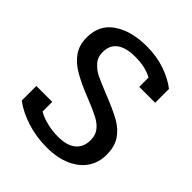

<svg xmlns="http://www.w3.org/2000/svg" viewBox="-189 -780 913 913"><g transform="rotate(45 267.0 -323.5)"><path d="M33 -59V-157H140V-92Q165 -77 201.5 -68Q238 -59 276 -59Q336 -59 367 -84.5Q398 -110 398 -157Q398 -190 381.5 -212Q365 -234 335 -250Q305 -266 252 -287Q178 -316 133 -342Q88 -368 63.5 -403.5Q39 -439 39 -490Q39 -575 104 -618.5Q169 -662 271 -662Q338 -662 393.5 -643Q449 -624 489 -593V-500H382V-562Q338 -588 266 -588Q208 -588 175 -565Q142 -542 142 -493Q142 -459 163 -436Q184 -413 211 -400Q238 -387 295 -364Q371 -334 412 -311Q453 -288 477 -252.5Q501 -217 501 -161Q501 -110 474.5 -70.5Q448 -31 397 -8Q346 15 274 15Q204 15 141 -5Q78 -25 33 -59Z"/></g></svg>

Font: Pridi
Style: Regular
Weight: 400
Designer: Katatrad Team
Foundry: CadsonDemak
Version: Version 1.001